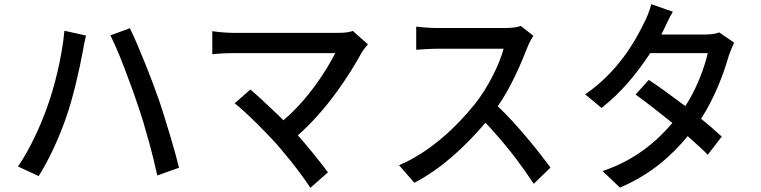

<svg xmlns="http://www.w3.org/2000/svg" viewBox="-20 -844 3640 918"><path d="M836 -42C826 -83 812 -134 796 -187L793 -197C773 -265 751 -336 732 -388C719 -424 704 -465 687 -508L683 -518C682 -521 680 -524 679 -528L675 -538C649 -603 622 -667 601 -709L508 -675C534 -623 568 -540 597 -459L601 -449C613 -416 625 -383 635 -353C645 -324 655 -293 665 -261L668 -251C671 -241 673 -232 676 -222L679 -212L682 -202C683 -201 683 -199 683 -197L686 -187C687 -184 688 -181 689 -178L692 -168C707 -112 721 -56 732 -5L836 -42ZM296 -282C331 -380 362 -524 374 -589C378 -611 385 -649 391 -674L288 -697C277 -577 242 -430 202 -322C171 -237 123 -131 66 -48L165 -2C214 -80 264 -188 296 -282Z M1548 -20C1512 -68 1457 -138 1404 -197C1541 -317 1647 -479 1712 -597C1718 -607 1729 -619 1739 -632L1667 -696C1651 -690 1628 -687 1600 -687H1092C1062 -687 1020 -691 995 -695V-585C1014 -587 1056 -590 1092 -590H1583C1539 -504 1454 -370 1335 -269C1333 -271 1330 -274 1327 -277L1319 -285C1315 -289 1311 -293 1307 -297L1298 -305C1250 -351 1204 -394 1177 -416L1102 -350C1153 -311 1247 -216 1301 -157C1320 -135 1341 -110 1361 -85L1368 -77C1406 -29 1442 20 1464 54L1548 -20Z M2612 -43C2556 -119 2453 -248 2360 -336C2423 -426 2471 -539 2503 -621C2509 -638 2524 -663 2530 -673L2470 -720C2455 -714 2428 -710 2394 -710H2069C2041 -710 1988 -714 1970 -717V-606C1985 -607 2034 -611 2069 -611H2388C2367 -533 2311 -422 2250 -346C2161 -235 2034 -116 1888 -54L1961 30C2090 -37 2204 -143 2301 -257C2314 -244 2327 -230 2339 -216L2346 -208C2418 -128 2483 -40 2532 35L2612 -43Z M3268 -193C3305 -160 3339 -130 3364 -104L3431 -191C3403 -216 3370 -246 3332 -276C3398 -378 3440 -492 3465 -579C3472 -599 3482 -623 3490 -640L3419 -689C3402 -682 3377 -679 3351 -679H3142C3146 -686 3148 -692 3152 -699C3162 -719 3179 -758 3197 -788L3094 -824C3087 -795 3071 -755 3059 -734C3016 -645 2934 -500 2778 -393L2856 -328C2952 -402 3029 -499 3089 -590H3364C3347 -517 3310 -418 3257 -337L3248 -343L3240 -349C3184 -391 3131 -430 3082 -462L3019 -392C3071 -355 3132 -306 3195 -256C3117 -165 3015 -78 2861 -26L2944 53C3089 -9 3188 -96 3268 -193Z"/></svg>

Font: Glow Sans SC Condensed Medium
Style: Regular
Weight: 600
Width: 3
Designer: Ryoko NISHIZUKA (kana, bopomofo & ideographs); Paul D. Hunt (Latin, Greek & Cyrillic); Sandoll Communications, Soo-young
Version: Version 0.93